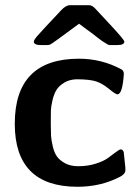

<svg xmlns="http://www.w3.org/2000/svg" viewBox="-20 -698 529 729"><path d="M36.1 -228Q36.1 -475.1 279.8 -475.1Q366.7 -475.1 441.9 -434.1Q449.7 -429.2 450.2 -418Q445.3 -339.8 425.8 -339.8Q418.9 -339.8 394.5 -359.9Q370.1 -379.9 347.2 -388.2Q321.3 -397 270 -397Q243.2 -396 223.6 -384Q204.1 -372.1 194.6 -356.9Q185.1 -341.8 179.4 -317.9Q173.8 -293.9 173.3 -279.5Q172.9 -265.1 172.9 -242.2V-223.1Q172.9 -198.2 173.8 -182.1Q174.8 -166 180.4 -142.1Q186 -118.2 196.5 -103.5Q207 -88.9 227.5 -77.9Q248 -66.9 276.9 -66.9Q313 -66.9 343 -76.4Q373 -85.9 388.9 -97.4Q404.8 -108.9 418.5 -119.4Q432.1 -129.9 438 -130.9L442.9 -129.9Q448.7 -126 450 -118.9Q451.2 -111.8 456.1 -60.1V-51.8Q456.1 -37.6 436 -26.9Q362.8 11.2 273.9 11.2Q36.1 10.7 36.1 -228ZM108.4 -540Q108.4 -545.9 120.8 -560.5Q133.3 -575.2 210.4 -657.2Q229.5 -678.2 245.1 -678.2H313.5Q317.4 -678.2 320.3 -678.2Q323.2 -678.2 326.4 -676.5Q329.6 -674.8 331.1 -674.3Q332.5 -673.8 335.9 -670.9Q339.4 -668 340.3 -667Q341.3 -666 345.9 -660.9Q350.6 -655.8 352.5 -653.8Q373.5 -630.9 404.3 -598.1Q452.1 -546.4 452.1 -540Q452.1 -526.9 425.3 -526.9H403.3Q400.4 -526.9 398.4 -526.9Q396.5 -526.9 393.8 -527.3Q391.1 -527.8 388.7 -529.3Q386.2 -530.8 383.3 -532.5Q380.4 -534.2 375.2 -537.6Q370.1 -541 364.7 -544.4Q359.4 -547.9 350.8 -554.9Q342.3 -562 333.3 -568.6Q324.2 -575.2 309.3 -586.2Q294.4 -597.2 280.3 -607.9Q176.3 -530.8 170.4 -528.8Q166.5 -526.9 157.2 -526.9H135.3Q108.4 -526.9 108.4 -540Z"/></svg>

Font: CMU Sans Serif
Style: Bold
Weight: 700
Version: Version 0.7.0